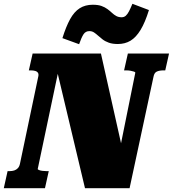

<svg xmlns="http://www.w3.org/2000/svg" viewBox="-60 -992 911 1012"><path d="M-40 0 -20 -90H-9Q4 -90 15 -93.5Q26 -97 34 -105.5Q42 -114 45 -128L141 -585Q145 -600 140.5 -607.5Q136 -615 126 -618Q116 -621 103 -621H92L112 -710H472L589 -188L558 -138L653 -608Q654 -612 646.5 -614.5Q639 -617 628.5 -619Q618 -621 607 -621H594L614 -710H831L811 -621H801Q781 -621 767 -615Q753 -609 749 -587L623 0H388L229 -668L257 -662L139 -102Q138 -99 145 -96Q152 -93 163 -91.5Q174 -90 185 -90H197L177 0ZM561 -760Q533 -760 513.5 -767Q494 -774 480.5 -784.5Q467 -795 456.5 -804.5Q446 -814 435.5 -821Q425 -828 411 -828Q391 -828 380 -811Q369 -794 357 -759L269 -791Q288 -852 309.5 -891Q331 -930 360 -948.5Q389 -967 429 -967Q457 -967 475 -960.5Q493 -954 506.5 -944Q520 -934 530.5 -924Q541 -914 553 -907.5Q565 -901 581 -901Q594 -901 603 -909Q612 -917 620 -932.5Q628 -948 638 -972L725 -939Q705 -874 681 -834.5Q657 -795 628 -777.5Q599 -760 561 -760Z"/></svg>

Font: Roboto Serif Black
Style: Italic
Weight: 900
Italic angle: -10°
Version: Version 1.008